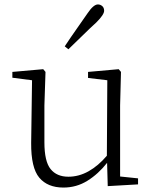

<svg xmlns="http://www.w3.org/2000/svg" viewBox="-20 -823 682 857"><path d="M285.2 -603 269 -616.2Q294.4 -654.8 320.8 -692.1Q347.2 -729.5 371.1 -764.2Q397.5 -803.2 417 -803.2Q427.7 -803.2 436.3 -795.9Q444.8 -788.6 444.8 -774.9Q444.8 -757.8 410.2 -723.1Q381.3 -696.8 349.6 -665.5Q317.9 -634.3 285.2 -603ZM516.1 -35.2 596.2 -26.9V0L460.9 7.8L458 -96.2Q418.9 -46.4 370.1 -16.1Q321.3 14.2 263.2 14.2Q192.4 14.2 155.3 -30Q118.2 -74.2 119.1 -185.1L123 -464.8L35.2 -476.1V-502L172.9 -514.2L183.1 -502L178.2 -352.1V-188Q178.2 -102.5 205.8 -68.4Q233.4 -34.2 285.2 -34.2Q332 -34.2 375.5 -58.6Q418.9 -83 457 -127.9L459 -464.8L373 -475.1V-502L509.8 -514.2L520 -502L516.1 -352.1Z"/></svg>

Font: Source Han Serif CN ExtraLight
Style: Regular
Weight: 250
Designer: Ryoko NISHIZUKA  (kana & ideographs); Frank Grießhammer (Latin, Greek & Cyrillic); Wenlong ZHANG  (bopomofo); Sandoll Co
Foundry: Adobe Systems Incorporated
Version: Version 1.001;PS 1.001;hotconv 16.6.54;makeotf.lib2.5.65590